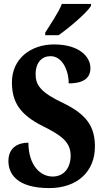

<svg xmlns="http://www.w3.org/2000/svg" viewBox="-20 -951 530 981"><path d="M211 -784V-771H279C335 -810 424 -886 445 -921V-931H296C279 -886 237 -827 211 -784ZM232 10C373 10 465 -73 465 -202C465 -302 425 -365 304 -424C186 -479 162 -518 162 -571C162 -632 194 -664 238 -664C298 -664 331 -592 331 -525C412 -525 442 -556 442 -603C442 -662 384 -724 256 -724C135 -724 41 -649 41 -531C41 -433 78 -367 198 -307C288 -262 341 -228 341 -156C341 -96 309 -49 249 -49C188 -49 126 -103 125 -222C73 -222 23 -198 23 -128C23 -65 64 10 232 10Z"/></svg>

Font: Noto Serif Bengali ExtraCondensed ExtraBold
Style: Regular
Weight: 800
Width: 2
Designer: Juan Bruce, Universal Thirst, Indian Type Foundry and the Monotype Design Team.
Foundry: Monotype Imaging Inc.
Version: Version 2.003